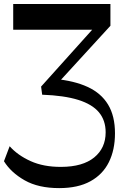

<svg xmlns="http://www.w3.org/2000/svg" viewBox="-27 -751 623 977"><path d="M274.3 206.2Q168.4 206.2 98.6 166.6Q28.7 126.9 -6.8 69.4L22.1 -6.9Q62.9 39.1 128.9 68.9Q195 98.8 284.8 98.2Q394.2 97.7 452.4 50.1Q510.6 2.4 510.6 -77.6Q510.6 -138.3 476.6 -179.3Q442.6 -220.3 371.2 -242.7Q299.9 -265 187.6 -269.1L182.1 -310.4L464 -624.1L476 -599.8H40.2V-730.6H534.9V-619.9L242.7 -300.8L250.8 -349.4Q350.3 -340.3 418.9 -308.7Q487.6 -277.1 522.8 -219Q558.1 -160.9 558.1 -72.4Q558.1 11.2 527.1 74Q496 136.8 432.8 171.5Q369.7 206.2 274.3 206.2Z"/></svg>

Font: Savate ExtraLight
Style: Regular
Weight: 200
Designer: Max Esnée
Foundry: Plomb Type
Version: Version 2.000